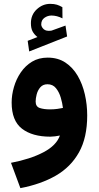

<svg xmlns="http://www.w3.org/2000/svg" viewBox="-20 -703 509 989"><path d="M172.9 -512.2Q156.2 -525.4 147.7 -541.5Q139.2 -557.6 139.2 -583.5Q139.2 -627 169.4 -655Q199.7 -683.1 238.3 -683.1Q259.3 -683.1 273.2 -678.7Q287.1 -674.3 301.3 -666L301.8 -608.4Q272.9 -623 245.1 -623Q225.6 -623 209 -611.3Q192.4 -599.6 192.4 -577.1Q192.9 -564 205.1 -552.7Q217.3 -541.5 243.2 -544.9Q243.2 -544.9 247.1 -545.9L317.4 -571.3L325.7 -515.1L130.4 -438L122.6 -492.7ZM429.2 -108.4Q429.2 5.9 387 81.5Q344.7 157.2 267.6 201.7Q190.4 246.1 85 266.1L36.6 135.7Q136.2 116.7 203.4 81.5Q270.5 46.4 288.6 -4.9Q276.4 -2.4 263.2 -0.7Q250 1 239.3 1Q146.5 1 93.3 -40Q40 -81.1 40 -174.8Q40 -213.9 51.8 -254.6Q63.5 -295.4 86.9 -329.8Q110.4 -364.3 145 -385.3Q179.7 -406.2 225.6 -406.2Q278.3 -406.2 316.7 -380.9Q355 -355.5 379.9 -313Q404.8 -270.5 417 -217.3Q429.2 -164.1 429.2 -108.4ZM237.3 -139.6Q258.3 -139.6 275.6 -142.1Q293 -144.5 304.2 -147Q301.3 -171.9 293 -200.2Q284.7 -228.5 268.3 -248.8Q252 -269 224.6 -269Q201.2 -269 187.7 -253.4Q174.3 -237.8 168.9 -216.8Q163.6 -195.8 163.6 -180.2Q163.6 -153.8 184.8 -146.7Q206.1 -139.6 237.3 -139.6Z"/></svg>

Font: Vazirmatn RD UI ExtraBold
Style: Regular
Weight: 800
Designer: Saber Rastikerdar
Foundry: Saber Rastikerdar
Version: Version 33.003